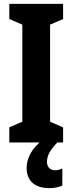

<svg xmlns="http://www.w3.org/2000/svg" viewBox="-20 -734 373 989"><path d="M305 0H28V-78L95 -107V-607L28 -636V-714H305V-636L238 -607V-107L305 -78ZM222 100Q222 119 233 131Q244 143 264 143Q277 143 285.5 140Q294 137 301 134V222Q290 227 273 231Q256 235 235 235Q176 235 146.5 207Q117 179 117 130Q117 95 137 57Q157 19 204 -16L275 0Q244 33 233 55Q222 77 222 100Z"/></svg>

Font: Noto Sans Bengali ExtraCondensed
Style: Bold
Weight: 700
Width: 2
Designer: Joana Ranito - Universal Thirst; Jelle Bosma - Monotype Design Team
Foundry: Universal Thirst ehf.
Version: Version 3.000; ttfautohint (v1.8.4.7-5d5b)